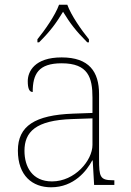

<svg xmlns="http://www.w3.org/2000/svg" viewBox="-20 -786 557 816"><path d="M139 -619V-606H146C196 -656 218 -687 248 -736C278 -687 301 -656 351 -606H358V-619C327 -657 282 -721 266 -766H231C215 -721 170 -657 139 -619ZM197 10C295 10 349 -61 372 -104H374L380 0H466V-20H459C405 -20 401 -35 401 -110V-386C401 -481 359 -542 242 -542C127 -542 98 -482 98 -441C98 -409 105 -395 119 -395C119 -471 143 -517 242 -517C355 -517 373 -456 373 -371V-306L290 -303C129 -297 56 -251 56 -146C56 -39 118 10 197 10ZM201 -15C117 -15 84 -77 84 -145C84 -225 131 -275 287 -280L373 -283V-170C373 -104 298 -15 201 -15Z"/></svg>

Font: Noto Serif Malayalam Thin
Style: Regular
Weight: 100
Designer: Indian type Foundry, Jelle Bosma, Monotype Design Team
Foundry: Monotype Imaging Inc.
Version: Version 2.104